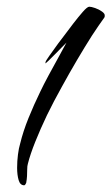

<svg xmlns="http://www.w3.org/2000/svg" viewBox="-20 -530 332 572"><path d="M52 22Q40 22 35.5 6.5Q31 -9 31 -30Q31 -50 33.5 -69.5Q36 -89 40 -102Q49 -139 65 -178.5Q81 -218 100 -257Q110 -278 124.5 -305Q139 -332 153.5 -358Q168 -384 178 -403Q177 -402 168 -393Q159 -384 147 -371.5Q135 -359 125.5 -350Q116 -341 115 -341L116 -346Q116 -348 127.5 -364.5Q139 -381 153 -400Q167 -419 175 -429Q183 -440 198 -459.5Q213 -479 226.5 -494.5Q240 -510 246 -510Q252 -510 263.5 -506Q275 -502 284 -495.5Q293 -489 292 -483Q292 -479 291 -478Q275 -456 254 -424Q233 -391 210 -352Q187 -313 164 -271Q140 -228 120 -187Q100 -145 85 -107.5Q70 -70 63 -42Q62 -39 61.5 -34.5Q61 -30 61 -24Q61 -15 60.5 -5.5Q60 4 58 15Q55 22 52 22Z"/></svg>

Font: Birthstone Bounce
Style: Regular
Weight: 400
Designer: Robert E. Leuschke
Foundry: Rob Leuschke
Version: Version 1.010; ttfautohint (v1.8.3)